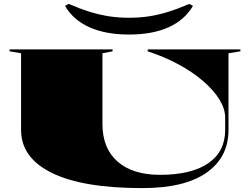

<svg xmlns="http://www.w3.org/2000/svg" viewBox="-20 -961 1270 984"><path d="M709 3Q405 3 246.5 -74.5Q88 -152 88 -295V-688L29 -698V-708H557V-698L505 -688V-326Q505 -201 582.5 -133Q660 -65 800 -65Q961 -65 1047.5 -124.5Q1134 -184 1134 -295V-358Q1134 -403 1104.5 -451Q1075 -499 1021 -545.5Q967 -592 895 -631Q823 -670 737 -698V-708H1212V-698L1151 -688V-295Q1151 -155 1038.5 -76Q926 3 709 3ZM641 -784Q521 -784 438 -821.5Q355 -859 313 -931L332 -941Q390 -916 440 -900.5Q490 -885 538.5 -877.5Q587 -870 641 -870Q696 -870 744.5 -877.5Q793 -885 842.5 -900.5Q892 -916 950 -941L969 -931Q927 -859 844.5 -821.5Q762 -784 641 -784Z"/></svg>

Font: Kalnia Expanded SemiBold
Style: Regular
Weight: 600
Width: 7
Designer: Frida Medrano
Foundry: Frida Medrano
Version: Version 1.105